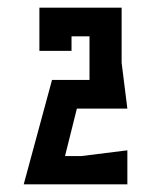

<svg xmlns="http://www.w3.org/2000/svg" viewBox="-20 -882 385 502"><path d="M83 -862V-749H167V-787H214V-673H116L42 -400H313V-489L193 -474H150L181 -598H313L298 -718V-862Z"/></svg>

Font: BackOut Medium
Style: Regular
Weight: 500
Designer: Frank Adebiaye
Foundry: Velvetyne Type Foundry
Version: Version 2.000;hotconv 1.0.109;makeotfexe 2.5.65596